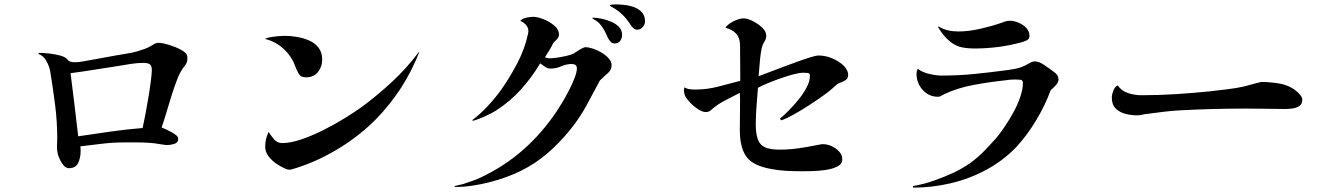

<svg xmlns="http://www.w3.org/2000/svg" viewBox="-20 -818 6040 879"><path d="M675 -497Q675 -517 666 -523.5Q657 -530 637 -530Q608 -530 579.5 -525.5Q551 -521 522 -516Q467 -508 412.5 -499Q358 -490 303 -483Q311 -419 320.5 -342.5Q330 -266 338 -194Q412 -205 485.5 -215.5Q559 -226 633 -232Q639 -260 646.5 -299Q654 -338 660.5 -378Q667 -418 671 -450.5Q675 -483 675 -497ZM838 -552Q838 -531 826.5 -517.5Q815 -504 806 -487Q797 -471 790.5 -452.5Q784 -434 777 -416Q762 -371 748.5 -325Q735 -279 720 -234Q729 -231 747 -222.5Q765 -214 780.5 -203.5Q796 -193 796 -183Q796 -165 778.5 -159.5Q761 -154 747 -154Q738 -154 729.5 -155.5Q721 -157 713 -158Q686 -163 659 -164.5Q632 -166 605 -166Q590 -166 575.5 -166Q561 -166 547 -166Q497 -166 447.5 -160Q398 -154 348 -148Q349 -142 349 -135.5Q349 -129 349 -123Q349 -97 338 -72.5Q327 -48 295 -48Q283 -48 272.5 -59.5Q262 -71 255 -86Q248 -101 245 -111Q240 -133 241 -148.5Q242 -164 242 -186Q242 -263 232 -340Q222 -417 210 -491Q206 -514 192.5 -538.5Q179 -563 156 -571L158 -576Q180 -576 205.5 -573Q231 -570 252.5 -564.5Q274 -559 283 -551Q285 -549 287 -548Q292 -539 301.5 -536Q311 -533 321 -533Q340 -533 358 -536.5Q376 -540 394 -543Q422 -548 449.5 -553Q477 -558 504 -563Q530 -568 557 -572Q584 -576 609 -583Q626 -588 643.5 -594.5Q661 -601 677 -611Q684 -616 691 -619Q698 -622 705 -622Q722 -622 752 -613Q782 -604 805 -592Q821 -584 829.5 -575.5Q838 -567 838 -552Z M1899 -578Q1864 -490 1815.5 -415Q1767 -340 1701 -272Q1624 -194 1522 -133Q1420 -72 1313 -42Q1311 -41 1306 -41Q1296 -41 1288 -45Q1268 -53 1246 -68Q1224 -83 1209 -103Q1194 -123 1194 -147Q1194 -164 1198 -181.5Q1202 -199 1210 -214Q1220 -197 1235 -180Q1250 -163 1272 -163Q1310 -163 1360 -180Q1410 -197 1461.5 -223Q1513 -249 1559 -277.5Q1605 -306 1636 -328Q1710 -383 1776 -444.5Q1842 -506 1897 -579ZM1455 -545Q1455 -512 1435.5 -488Q1416 -464 1381 -464Q1357 -464 1347.5 -480.5Q1338 -497 1331 -516Q1315 -561 1277.5 -595Q1240 -629 1192 -640Q1202 -645 1219.5 -648Q1237 -651 1255 -652.5Q1273 -654 1284 -654Q1310 -654 1339.5 -649Q1369 -644 1395.5 -632.5Q1422 -621 1438.5 -599.5Q1455 -578 1455 -545Z M2780 -520Q2780 -498 2763 -483.5Q2746 -469 2726 -449Q2698 -396 2666 -337Q2634 -278 2592 -226Q2540 -162 2485.5 -115.5Q2431 -69 2367 -37Q2303 -5 2222 16Q2183 26 2142.5 32Q2102 38 2062 38L2061 34Q2067 32 2079 29.5Q2091 27 2099 25Q2119 18 2140 11Q2161 4 2180 -5Q2290 -57 2376 -133Q2462 -209 2529 -309Q2539 -324 2554.5 -349.5Q2570 -375 2585 -404.5Q2600 -434 2610.5 -461Q2621 -488 2621 -505Q2621 -516 2614.5 -520.5Q2608 -525 2598 -525Q2573 -525 2549.5 -514.5Q2526 -504 2500 -504Q2487 -504 2475 -512.5Q2463 -521 2453 -528Q2415 -464 2365 -408.5Q2315 -353 2251 -312Q2234 -301 2201.5 -286Q2169 -271 2145 -265L2142 -268Q2177 -294 2212.5 -332Q2248 -370 2275 -408Q2314 -463 2348.5 -529Q2383 -595 2397 -662Q2399 -670 2399 -676Q2399 -692 2387.5 -704.5Q2376 -717 2362 -722Q2370 -733 2389 -737Q2408 -741 2421 -741Q2440 -741 2468 -730Q2496 -719 2517.5 -701Q2539 -683 2539 -660Q2539 -649 2530.5 -639.5Q2522 -630 2514 -623Q2498 -590 2475 -556Q2487 -551 2495 -551Q2508 -551 2529.5 -554Q2551 -557 2572.5 -562Q2594 -567 2604 -572Q2610 -575 2621 -582.5Q2632 -590 2643.5 -596Q2655 -602 2660 -602Q2674 -602 2694 -595.5Q2714 -589 2733.5 -577.5Q2753 -566 2766.5 -551Q2780 -536 2780 -520ZM2828 -659Q2828 -643 2819.5 -631Q2811 -619 2793 -619Q2782 -619 2774 -628.5Q2766 -638 2762 -647Q2755 -664 2745.5 -681Q2736 -698 2723 -712Q2717 -718 2710 -722.5Q2703 -727 2696 -731Q2692 -733 2692 -735Q2692 -737 2695 -737Q2712 -737 2734 -732.5Q2756 -728 2778 -718.5Q2800 -709 2814 -694.5Q2828 -680 2828 -659ZM2933 -720Q2933 -706 2922.5 -694Q2912 -682 2897 -682Q2888 -682 2881 -688Q2874 -694 2869 -701Q2851 -730 2829.5 -751Q2808 -772 2778 -788Q2777 -789 2774.5 -790.5Q2772 -792 2772 -793Q2772 -796 2782.5 -797Q2793 -798 2795 -798Q2815 -798 2838.5 -795.5Q2862 -793 2883.5 -785Q2905 -777 2919 -761.5Q2933 -746 2933 -720Z M3863 -476Q3863 -461 3854 -453.5Q3845 -446 3833 -442Q3821 -438 3811 -431Q3806 -427 3802 -423Q3798 -419 3793 -415Q3778 -401 3748.5 -380Q3719 -359 3684.5 -336.5Q3650 -314 3616 -295Q3582 -276 3558 -267L3550 -274Q3567 -288 3590.5 -311.5Q3614 -335 3636.5 -363Q3659 -391 3673.5 -419Q3688 -447 3688 -471Q3688 -483 3678 -484Q3668 -485 3657 -485Q3640 -485 3612 -477.5Q3584 -470 3552.5 -459Q3521 -448 3493.5 -436.5Q3466 -425 3450 -416Q3447 -375 3443.5 -332.5Q3440 -290 3440 -248Q3440 -185 3461.5 -159Q3483 -133 3548 -133Q3592 -133 3635 -139Q3678 -145 3721 -154Q3728 -155 3734.5 -156.5Q3741 -158 3748 -158Q3767 -158 3787 -149Q3807 -140 3821.5 -124.5Q3836 -109 3836 -88Q3836 -67 3813 -55.5Q3790 -44 3757 -39.5Q3724 -35 3693.5 -34.5Q3663 -34 3648 -34Q3613 -34 3577.5 -36Q3542 -38 3507 -45Q3426 -60 3396.5 -101.5Q3367 -143 3367 -223Q3367 -250 3367.5 -277.5Q3368 -305 3368 -332Q3368 -347 3368 -362.5Q3368 -378 3367 -393Q3340 -379 3303 -360Q3266 -341 3243 -321Q3236 -314 3229 -309.5Q3222 -305 3211 -305Q3196 -305 3176 -318Q3156 -331 3139 -349Q3122 -367 3116 -380Q3111 -393 3111 -406Q3111 -412 3114 -418Q3125 -411 3138 -409.5Q3151 -408 3164 -408Q3216 -408 3268 -421.5Q3320 -435 3369 -448V-478Q3369 -511 3368.5 -544Q3368 -577 3368 -610Q3368 -644 3350.5 -663.5Q3333 -683 3301 -691Q3308 -702 3323 -712Q3338 -722 3355 -728Q3372 -734 3384 -734Q3401 -734 3425.5 -722Q3450 -710 3469 -692Q3488 -674 3488 -655Q3488 -643 3482.5 -633Q3477 -623 3472 -613Q3466 -598 3462.5 -571Q3459 -544 3457 -516Q3455 -488 3453 -469Q3466 -474 3495 -485Q3524 -496 3559.5 -509.5Q3595 -523 3630 -535.5Q3665 -548 3691 -556Q3717 -564 3726 -564Q3758 -564 3788.5 -551.5Q3819 -539 3842 -518Q3850 -510 3856.5 -498.5Q3863 -487 3863 -476Z M4826 -454Q4826 -441 4813 -427Q4800 -413 4790 -405Q4765 -336 4723.5 -267Q4682 -198 4632 -144Q4572 -82 4495 -40.5Q4418 1 4332.5 21Q4247 41 4161 41L4159 34Q4207 26 4255.5 9Q4304 -8 4347 -28Q4390 -49 4421.5 -71.5Q4453 -94 4480.5 -121.5Q4508 -149 4539 -184Q4557 -205 4578.5 -236.5Q4600 -268 4619.5 -303.5Q4639 -339 4651 -374.5Q4663 -410 4663 -438Q4663 -452 4650.5 -453Q4638 -454 4626 -454Q4615 -454 4603 -453Q4591 -452 4580 -450Q4512 -443 4436.5 -429Q4361 -415 4299 -385Q4294 -382 4287.5 -378.5Q4281 -375 4275 -375Q4232 -375 4204 -406.5Q4176 -438 4176 -480Q4176 -493 4182 -503Q4202 -487 4234.5 -479.5Q4267 -472 4292 -472Q4367 -472 4442 -479.5Q4517 -487 4591 -497Q4607 -499 4623 -502Q4639 -505 4654 -510Q4671 -516 4688.5 -526.5Q4706 -537 4718 -537Q4736 -537 4760.5 -520.5Q4785 -504 4810 -485Q4826 -472 4826 -454ZM4693 -654Q4693 -639 4680 -633Q4667 -627 4655 -624Q4604 -610 4550 -603Q4496 -596 4443 -596Q4410 -596 4382.5 -601.5Q4355 -607 4328 -629Q4311 -643 4298 -659.5Q4285 -676 4274 -695L4276 -697Q4299 -684 4320.5 -679Q4342 -674 4368 -674Q4414 -674 4467 -686Q4520 -698 4563 -713Q4573 -717 4583 -720Q4593 -723 4603 -723Q4622 -723 4642.5 -714.5Q4663 -706 4678 -690.5Q4693 -675 4693 -654Z M5942 -362Q5942 -342 5929 -333Q5916 -324 5898 -321.5Q5880 -319 5865 -319Q5820 -319 5775 -320Q5730 -321 5685 -321Q5610 -321 5534.5 -319Q5459 -317 5384 -313Q5347 -311 5309.5 -306.5Q5272 -302 5235 -297Q5222 -296 5210 -293Q5198 -290 5185 -290Q5158 -290 5131.5 -297Q5105 -304 5087.5 -321.5Q5070 -339 5070 -372Q5070 -385 5077 -403Q5084 -421 5097 -427Q5115 -401 5145.5 -391.5Q5176 -382 5205 -382Q5284 -382 5363 -387Q5442 -392 5520 -400Q5560 -405 5600 -409.5Q5640 -414 5679 -423Q5685 -425 5702.5 -429.5Q5720 -434 5736.5 -438.5Q5753 -443 5755 -443Q5786 -443 5826 -437.5Q5866 -432 5893 -416Q5901 -412 5912.5 -403Q5924 -394 5933 -383Q5942 -372 5942 -362Z"/></svg>

Font: Kaisei Tokumin Medium
Style: Regular
Weight: 500
Designer: Font-Kai, 金井和夫
Foundry: KAZUO KANAI
Version: Version 5.003